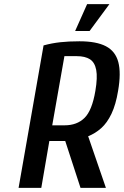

<svg xmlns="http://www.w3.org/2000/svg" viewBox="-20 -910 600 930"><path d="M70 0 191 -690Q231 -701 272 -705.5Q313 -710 365 -710Q447 -710 493 -686Q539 -662 553 -609.5Q567 -557 552 -470Q541 -403 520 -359Q499 -315 470.5 -289.5Q442 -264 407 -250L493 0H370L296 -227H219L180 0ZM233 -303H293Q353 -303 389.5 -339Q426 -375 442 -470Q453 -535 446 -571.5Q439 -608 415.5 -623Q392 -638 352 -638H292ZM344 -760 402 -890H510L414 -760Z"/></svg>

Font: Cuprum SemiBold
Style: Italic
Weight: 600
Italic angle: -10°
Version: Version 3.000